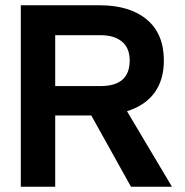

<svg xmlns="http://www.w3.org/2000/svg" viewBox="-20 -710 704 730"><path d="M327.1 -271H189.9V0H59.1V-689.9H358.9Q473.1 -689.9 537.6 -636.2Q603 -582 603 -480Q603 -406.2 567.4 -357.4Q532.2 -309.1 462.9 -287.1L633.8 0H478ZM189.9 -382.8H362.8Q473.1 -382.8 473.1 -480Q473.1 -527.3 443.8 -551.8Q414.1 -576.2 362.8 -576.2H189.9Z"/></svg>

Font: D-DIN Exp
Style: DINExp-Bold
Weight: 700
Width: 7
Designer: Charles Nix
Foundry: Datto Inc.
Version: Version 1.00